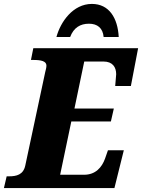

<svg xmlns="http://www.w3.org/2000/svg" viewBox="-44 -960 725 980"><path d="M244 -771H314C332 -819 366 -839 410 -839C453 -839 481 -817 485 -771H562C557 -868 513 -940 425 -940C329 -940 265 -849 244 -771ZM-24 0H540L588 -193H507L492 -150C476 -106 444 -68 385 -68H263L320 -340H522L537 -406H336L386 -646H484C531 -646 549 -617 549 -581C549 -575 545 -530 544 -521H624L661 -714H126L114 -654H126C166 -654 193 -648 193 -625C193 -616 190 -604 187 -593L85 -115C75 -68 40 -60 2 -60H-10Z"/></svg>

Font: Noto Serif SemiCondensed Black
Style: Italic
Weight: 900
Width: 4
Italic angle: -12°
Designer: Monotype Design Team
Foundry: Monotype Imaging Inc.
Version: Version 2.014